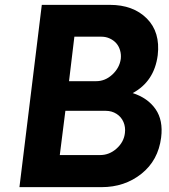

<svg xmlns="http://www.w3.org/2000/svg" viewBox="-20 -770 694 790"><path d="M526 -387Q588 -367 620 -321Q652 -275 643 -204Q631 -110 562 -55Q493 0 398 0H60L152 -750H432Q528 -750 584 -694Q640 -638 629 -543Q615 -435 526 -387ZM477 -528Q479 -546 474 -563Q469 -580 458.5 -592Q448 -604 432 -611.5Q416 -619 398 -619H286L264 -436H376Q413 -436 442.5 -463.5Q472 -491 477 -528ZM392 -132Q430 -132 460 -159Q490 -186 494 -223Q497 -247 488 -268Q479 -289 459.5 -301.5Q440 -314 415 -314H249L226 -132Z"/></svg>

Font: Orkney
Style: BoldItalic
Weight: 700
Designer: Samuel Oakes and Alfredo Marco Pradil
Foundry: Alfredo Marco Pradil
Version: 1.0; ttfautohint (v1.5)